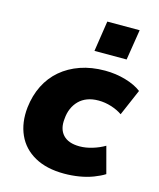

<svg xmlns="http://www.w3.org/2000/svg" viewBox="-113 -825 761 917"><g transform="rotate(15 267.5 -366.5)"><path d="M291 11Q204 11 145 -22Q86 -55 59.5 -114Q33 -173 41 -249Q48 -310 72.5 -359Q97 -408 137.5 -442.5Q178 -477 232.5 -496Q287 -515 354 -515Q408 -515 457 -500.5Q506 -486 535 -463L479 -333Q456 -349 424.5 -359Q393 -369 361 -369Q330 -369 306 -360Q282 -351 265 -334Q248 -317 238 -294Q228 -271 226 -243Q220 -192 246.5 -163Q273 -134 329 -134Q359 -134 392 -144Q425 -154 452 -170L487 -39Q465 -25 433.5 -13Q402 -1 365.5 5Q329 11 291 11ZM280 -593 303 -744H463L439 -593Z"/></g></svg>

Font: Nunito Sans 8pt Black
Style: Italic
Weight: 900
Italic angle: -9°
Version: Version 3.101;gftools[0.9.27]